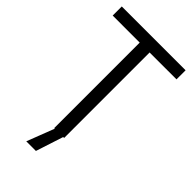

<svg xmlns="http://www.w3.org/2000/svg" viewBox="-255 -765 991 991"><g transform="rotate(45 240.5 -269.5)"><path d="M473.6 -624H277.3V0H205.1V-624H7.8V-690.4H473.6ZM213.9 -11.7H274.4L221.7 150.4H151.4Z"/></g></svg>

Font: Dinish
Style: Regular
Weight: 400
Designer: Bert Driehuis
Foundry: Playbeing
Version: Version 3.006; git-39231f3c-release